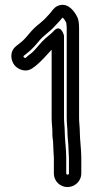

<svg xmlns="http://www.w3.org/2000/svg" viewBox="-20 -716 373 777"><path d="M258 -95C258 -89 259 -83 259 -78V-14C259 -12 257 -9 254 -9C251 -9 248 -12 248 -14V-78C248 -110 242 -156 242 -182C242 -202 239 -222 239 -238V-572C239 -572 226 -625 195 -588C190 -582 173 -569 163 -560C148 -547 125 -518 115 -508C107 -500 99 -495 93 -490L84 -482C80 -479 72 -487 76 -490L86 -498C102 -510 117 -525 132 -543C149 -564 155 -568 175 -585C193 -600 197 -605 212 -621C224 -633 226 -637 233 -645C239 -640 244 -633 248 -625C250 -613 250 -604 250 -594V-238C250 -217 253 -195 253 -181C253 -157 257 -136 257 -117C257 -109 258 -101 258 -95ZM196 -113C196 -106 197 -99 197 -94C197 -89 198 -83 198 -78V-14C198 17 223 41 253 41C283 41 309 17 309 -14V-78C309 -109 303 -154 303 -181C303 -200 300 -222 300 -238V-594C300 -608 300 -629 295 -642C286 -663 262 -701 227 -696C206 -693 195 -679 188 -669C186 -667 185 -664 176 -655C158 -636 161 -638 143 -623C123 -607 113 -598 94 -575C81 -559 71 -549 56 -538L46 -530C18 -508 23 -473 38 -453C53 -434 86 -420 114 -442L125 -450C147 -468 169 -493 189 -515V-238C189 -217 192 -198 192 -183C191 -161 195 -149 195 -138C195 -129 196 -120 196 -113Z"/></svg>

Font: Blanket
Style: Outline
Weight: 400
Foundry: Cannot Into Space Fonts
Version: Version 0.9